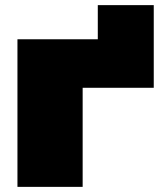

<svg xmlns="http://www.w3.org/2000/svg" viewBox="-20 -728 633 748"><path d="M48 0V-575H361V-708H579V-386H302V0Z"/></svg>

Font: Bounded
Style: Regular
Weight: 900
Designer: Vlad Churkin
Version: Version 1.0